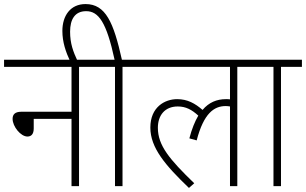

<svg xmlns="http://www.w3.org/2000/svg" viewBox="-20 -916 1506 945"><path d="M0 -622V-587H332V-366H85C53 -366 42 -352 42 -331C42 -293 82 -244 115 -244C134 -244 146 -256 146 -284V-331H332V0H369V-587H472V-622Z M325 -615H362C340 -662 325 -702 325 -760C325 -820 348 -861 404 -861C465 -861 504 -807 544 -622H458V-587H546V0H583V-587H686V-622H580C539 -806 500 -896 401 -896C326 -896 287 -838 287 -764C287 -708 304 -660 325 -615Z M672 -587H1112V-427C1106 -428 1099 -428 1092 -428C1047 -428 1008 -412 977 -375C940 -407 903 -428 852 -428C791 -428 720 -389 720 -288C720 -189 793 -103 910 9L936 -14C814 -132 757 -200 757 -287C757 -348 791 -392 855 -392C895 -392 924 -376 956 -347C939 -318 924 -281 912 -235L948 -225C983 -359 1034 -394 1091 -394C1099 -394 1106 -393 1112 -392V0H1148V-587H1251V-622H672Z M1363 -587H1466V-622H1238V-587H1326V0H1363Z"/></svg>

Font: Noto Sans SemiCondensed ExtraLight
Style: Regular
Weight: 200
Width: 4
Designer: Monotype Design Team
Foundry: Monotype Imaging Inc.
Version: Version 2.013